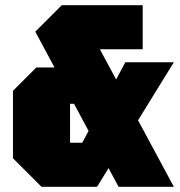

<svg xmlns="http://www.w3.org/2000/svg" viewBox="-20 -720 695 740"><path d="M437 0 116 -598 218 -700H530V-530H365L650 0ZM330 -320H250V-170H297L463 -480H650L354 0H140L30 -110V-370L120 -460H330Z"/></svg>

Font: Tektur Condensed Black
Style: Regular
Weight: 900
Width: 3
Designer: Adam Jagosz
Foundry: Adam Jagosz
Version: Version 1.005;gftools[0.9.30]